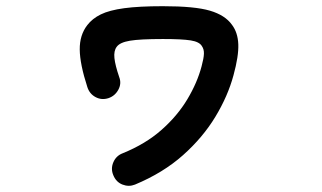

<svg xmlns="http://www.w3.org/2000/svg" viewBox="-20 -545 1040 620"><path d="M416 51Q396 59 375.5 51Q355 43 346 21Q337 0 346 -21Q355 -42 376 -50Q450 -80 501.5 -125.5Q553 -171 585 -224.5Q617 -278 631 -331Q638 -357 638.5 -371.5Q639 -386 632 -396Q624 -410 596 -414.5Q568 -419 506 -419Q432 -419 399.5 -413.5Q367 -408 357 -394Q347 -381 349.5 -357.5Q352 -334 365 -296Q373 -275 362 -255Q351 -235 330 -228Q308 -221 288.5 -231.5Q269 -242 262 -264Q238 -338 237.5 -385Q237 -432 262 -464Q278 -485 305.5 -498.5Q333 -512 381 -518.5Q429 -525 506 -525Q609 -525 658 -510.5Q707 -496 729 -465Q748 -440 749.5 -402Q751 -364 734 -302Q716 -235 675.5 -168Q635 -101 571 -44Q507 13 416 51Z"/></svg>

Font: Zen Maru Gothic
Style: Bold
Weight: 700
Designer: Yoshimichi Ohira
Foundry: Positype
Version: Version 1.001